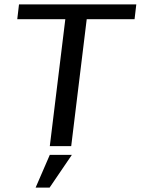

<svg xmlns="http://www.w3.org/2000/svg" viewBox="-20 -669 644 879"><path d="M596 -581 604 -649H67L59 -581H279L208 0H306L377 -581ZM309 40H208L143 190H207Z"/></svg>

Font: Gamestation Display
Style: Italic
Weight: 400
Designer: Jonas Hecksher
Foundry: Jonas Hecksher, Playtypeª, e-types AS
Version: Version 1.003